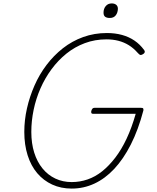

<svg xmlns="http://www.w3.org/2000/svg" viewBox="-20 -1083 916 1122"><path d="M399 19Q336 19 285 -4.5Q234 -28 197.5 -71Q161 -114 141.5 -175.5Q122 -237 122 -312Q122 -381 137.5 -449.5Q153 -518 181.5 -583Q210 -648 252 -703.5Q294 -759 347.5 -801Q401 -843 466 -866.5Q531 -890 605 -890Q652 -890 692.5 -879Q733 -868 765.5 -846Q798 -824 822 -791Q828 -783 825 -776Q822 -769 811 -764Q803 -760 798 -762.5Q793 -765 783 -776Q760 -802 732.5 -819Q705 -836 672.5 -844.5Q640 -853 602 -853Q535 -853 476 -831Q417 -809 368.5 -770Q320 -731 281.5 -679Q243 -627 216.5 -566.5Q190 -506 176.5 -441Q163 -376 163 -312Q163 -245 180 -191Q197 -137 228.5 -98.5Q260 -60 303.5 -39.5Q347 -19 399 -19Q447 -19 492 -34.5Q537 -50 577 -82Q617 -114 653.5 -161.5Q690 -209 720 -273Q750 -337 773 -418H524Q515 -418 513.5 -424Q512 -430 514 -436Q517 -445 521 -449Q525 -453 533 -453H803Q814 -453 816.5 -449.5Q819 -446 818 -438Q788 -324 744.5 -238.5Q701 -153 647.5 -96Q594 -39 531.5 -10Q469 19 399 19ZM622 -978Q604 -978 594.5 -985Q585 -992 585 -1009Q585 -1032 598 -1047.5Q611 -1063 633 -1063Q649 -1063 659 -1055Q669 -1047 669 -1031Q668 -1008 656 -993Q644 -978 622 -978Z"/></svg>

Font: Playwrite IS Thin
Style: Regular
Weight: 250
Designer: Veronika Burian, José Scaglione
Foundry: TypeTogether
Version: Version 1.002